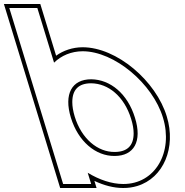

<svg xmlns="http://www.w3.org/2000/svg" viewBox="-270 -869 925 959"><path d="M168.1 -6.1 185.3 50H45.3L23.9 -20L-55.9 -281L-202 -759L-223.5 -829H-83.5L-62 -759L0 -556.1C36.5 -591.4 85.4 -612.6 142.6 -613C301.6 -613 493.1 -451 544.1 -281C596.4 -110 505.6 51 345.3 50C287.8 50 226 29 168.1 -6.1ZM84.1 -281C120.2 -163 207.8 -89 302.5 -90C398.5 -90 441.5 -162 404.1 -281C367.7 -400 281.7 -472 185.4 -473C89.4 -473 47.7 -400 84.1 -281ZM201.5 34.5C249.7 57.2 297.7 70 345.2 70C369.9 70.2 393.5 66.7 415.2 60.1C547.7 20 610.3 -132.8 563.2 -286.8C510 -464.4 313.3 -633 142.5 -633C91.9 -632.7 45.8 -616.5 10.3 -590.8L-68.7 -849H-250.5L30.5 70H212.3ZM103.2 -286.8C94.9 -314.1 91.1 -338.3 91.1 -358.8C91 -421.2 122.6 -453 185.3 -453C270.7 -452.1 350.4 -388.2 385 -275.1C393.6 -247.8 397.4 -223.9 397.5 -203.5C397.7 -141.6 365.8 -110 302.4 -110C218.8 -109.1 137.5 -174.7 103.2 -286.8Z"/></svg>

Font: Nordica Plus
Style: NordicaClassicRgOpOblOl
Weight: 500
Version: Version 1.01